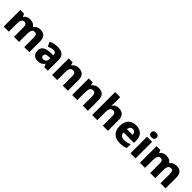

<svg xmlns="http://www.w3.org/2000/svg" viewBox="502 -2626 4494 4494"><g transform="rotate(45 2749.5 -378.5)"><path d="M729 -559C663 -559 602 -533 568 -481H558C527 -532 473 -559 393 -559C321 -559 262 -531 231 -480H224L200 -549H72V0H241V-250C241 -363 263 -426 338 -426C388 -426 412 -390 412 -311V0H580V-267C580 -369 606 -426 677 -426C727 -426 752 -391 752 -311V0H920V-358C920 -499 854 -559 729 -559Z M1308 -560C1220 -560 1143 -542 1083 -510L1134 -398C1187 -421 1239 -438 1288 -438C1336 -438 1365 -415 1365 -362V-346L1271 -343C1112 -336 1029 -283 1029 -166C1029 -46 1101 10 1198 10C1289 10 1332 -15 1379 -74H1383L1416 0H1533V-364C1533 -493 1451 -560 1308 -560ZM1314 -248 1365 -250V-206C1365 -147 1321 -111 1265 -111C1227 -111 1201 -128 1201 -170C1201 -217 1230 -245 1314 -248Z M2002 -559C1929 -559 1869 -532 1834 -478H1826L1803 -549H1675V0H1844V-250C1844 -363 1867 -426 1949 -426C2004 -426 2028 -387 2028 -311V0H2196V-358C2196 -499 2118 -559 2002 -559Z M2665 -559C2592 -559 2532 -532 2497 -478H2489L2466 -549H2338V0H2507V-250C2507 -363 2530 -426 2612 -426C2667 -426 2691 -387 2691 -311V0H2859V-358C2859 -499 2781 -559 2665 -559Z M3170 -627V-760H3001V0H3170V-251C3170 -363 3195 -426 3275 -426C3328 -426 3353 -387 3353 -311V0H3522V-358C3522 -499 3440 -559 3326 -559C3260 -559 3206 -537 3171 -480H3162C3165 -504 3170 -560 3170 -627Z M3901 -559C3742 -559 3636 -466 3636 -271C3636 -78 3755 10 3921 10C4010 10 4066 -2 4120 -30V-155C4059 -126 4005 -113 3935 -113C3854 -113 3809 -159 3806 -231H4153V-309C4153 -473 4056 -559 3901 -559ZM3904 -442C3966 -442 3997 -398 3998 -340H3809C3815 -410 3852 -442 3904 -442Z M4353 -767C4303 -767 4262 -750 4262 -689C4262 -629 4303 -611 4353 -611C4402 -611 4443 -629 4443 -689C4443 -750 4402 -767 4353 -767ZM4436 -549H4268V0H4436Z M5238 -559C5172 -559 5111 -533 5077 -481H5067C5036 -532 4982 -559 4902 -559C4830 -559 4771 -531 4740 -480H4733L4709 -549H4581V0H4750V-250C4750 -363 4772 -426 4847 -426C4897 -426 4921 -390 4921 -311V0H5089V-267C5089 -369 5115 -426 5186 -426C5236 -426 5261 -391 5261 -311V0H5429V-358C5429 -499 5363 -559 5238 -559Z"/></g></svg>

Font: Noto Sans Arabic UI XBd
Style: Regular
Weight: 800
Designer: Monotype Design Team, Nadine Chahine and Nizar Qandah
Foundry: Monotype Imaging Inc.
Version: Version 2.010